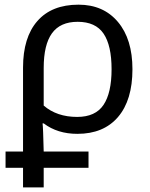

<svg xmlns="http://www.w3.org/2000/svg" viewBox="-20 -566 645 826"><path d="M3.9 85.9H79.1V-274.9Q79.1 -405.3 140.9 -475.6Q202.6 -545.9 317.9 -545.9Q424.8 -545.9 487.3 -471.7Q549.8 -397.5 549.8 -268.1Q549.8 -135.3 487.8 -62.7Q425.8 9.8 313 9.8Q227.1 9.8 168 -35.2H163.1Q165.5 -20 168 85.9H360.8V155.8H168V240.2H79.1V155.8H3.9ZM314 -472.2Q239.3 -472.2 203.6 -422.9Q168 -373.5 168 -273.9V-111.8Q224.6 -63 312 -63Q390.6 -63 425.3 -114.7Q460 -166.5 460 -268.1Q460 -370.6 425.5 -421.4Q391.1 -472.2 314 -472.2Z"/></svg>

Font: Noto Sans Southeast Asian
Style: Regular
Weight: 400
Designer: Monotype Design Team
Foundry: Monotype Imaging Inc.
Version: Version 1.06 uh; ttfautohint (v1.4.1)